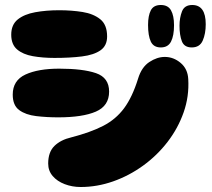

<svg xmlns="http://www.w3.org/2000/svg" viewBox="-20 -750 848 769"><path d="M198 -518Q151 -518 111.5 -525Q72 -532 48.5 -552Q25 -572 25 -611Q25 -651 51 -672Q77 -693 121 -701Q165 -709 217 -709Q267 -709 310.5 -702Q354 -695 381.5 -673Q409 -651 409 -604Q409 -567 382.5 -548.5Q356 -530 308.5 -524Q261 -518 198 -518ZM303 -1Q269 -1 239 -12.5Q209 -24 191 -45Q173 -66 173 -95Q173 -141 198 -165.5Q223 -190 266 -200Q343 -220 393.5 -246Q444 -272 477 -316.5Q510 -361 533 -435Q547 -481 578 -501.5Q609 -522 640 -522Q675 -522 703.5 -498Q732 -474 734 -433Q738 -364 715.5 -300Q693 -236 651 -181.5Q609 -127 553 -86.5Q497 -46 433 -23.5Q369 -1 303 -1ZM213 -280Q167 -280 125 -285Q83 -290 57 -309Q31 -328 31 -371Q31 -428 82 -451.5Q133 -475 217 -475Q312 -475 364.5 -457Q417 -439 417 -383Q417 -326 364 -303Q311 -280 213 -280ZM748 -560Q718 -560 708.5 -584.5Q699 -609 699 -647Q699 -679 709 -704.5Q719 -730 750 -730Q804 -730 804 -653Q804 -615 792 -587.5Q780 -560 748 -560ZM624 -560Q595 -560 584 -583.5Q573 -607 573 -650Q573 -687 584 -708.5Q595 -730 624 -730Q653 -730 665 -708.5Q677 -687 677 -649Q677 -607 665 -583.5Q653 -560 624 -560Z"/></svg>

Font: Cherry Bomb One
Style: Regular
Weight: 400
Designer: satsuyako
Foundry: satsuyako
Version: Version 4.100; ttfautohint (v1.8.3)